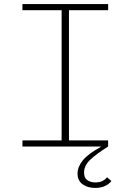

<svg xmlns="http://www.w3.org/2000/svg" viewBox="-20 -718 640 941"><path d="M90 -30H282V-668H90V-698H510V-668H318V-30H510V0Q450 38 421 66Q392 94 392 128Q392 154 408 165Q424 176 447 176Q470 176 483.5 168.5Q497 161 505 151L526 169Q516 183 496 193Q476 203 446 203Q409 203 384.5 185Q360 167 360 132Q360 101 385 69Q410 37 474 2L473 0H90Z"/></svg>

Font: IBM Plex Mono ExtraLight
Style: Regular
Weight: 200
Monospace: yes
Designer: Mike Abbink, Paul van der Laan, Pieter van Rosmalen
Foundry: Bold Monday
Version: Version 2.3